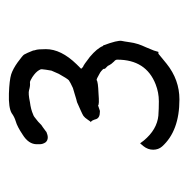

<svg xmlns="http://www.w3.org/2000/svg" viewBox="-16 -724 413 420"><g transform="rotate(-90 190.0 -514.5)"><path d="M112 -620 111 -619Q104 -616 99 -616Q92 -616 88 -621Q84 -627 84 -634V-640Q84 -658 105 -671Q123 -683 134 -686Q144 -689 152 -695Q164 -702 195 -701Q224 -700 237 -696Q249 -692 263 -682Q278 -671 280 -668Q280 -668 284 -660L289 -648Q289 -646 290 -643Q292 -638 292 -620Q292 -587 259 -553Q253 -547 249 -543Q250 -542 251 -541Q252 -540 253 -539Q257 -538 275 -524Q294 -508 299 -495H300Q312 -463 310 -454Q309 -450 307 -436Q305 -420 296 -401Q290 -386 289 -384L286 -374H282L260 -356Q225 -328 182 -328Q113 -328 79 -366Q72 -374 72 -385.5Q72 -397 80 -407L86 -414L92 -406Q116 -377 147 -374H148Q161 -373 178 -373Q197 -373 215 -380Q269 -401 269 -464Q269 -468 265 -471Q259 -477 256 -483V-484L249 -491V-493Q249 -495 244 -499Q242 -501 236 -504Q227 -509 226 -509Q224 -509 224 -509Q221 -506 195 -505Q170 -503 169 -506L157 -502H155Q142 -502 139 -510Q136 -521 132 -522Q133 -521 138 -529Q142 -535 146 -538Q149 -540 158 -544Q164 -547 176 -552Q181 -553 193.5 -557Q206 -561 207 -561Q220 -567 224 -570Q228 -574 238 -592L245 -608Q246 -615 247 -620Q248 -626 248 -628.5Q248 -631 248 -631Q245 -639 236 -646Q231 -650 225 -653Q222 -655 219 -655Q212 -654 202 -657Q195 -659 176 -655Q160 -653 149 -648Q145 -647 137 -640Q135 -639 126 -630Q124 -629 112 -620Z"/></g></svg>

Font: ToneOZ-Pinyin-Tsuipita-TC
Style: Regular
Weight: 400
Designer: ÂÆ£ÂøóÂáåJeffrey Xuan(jeffreyx@gmail.com, ToneOZ.com) ÈòøÂù§(cjkFonts)
Foundry: ToneOZ
Version: Version 0.24071